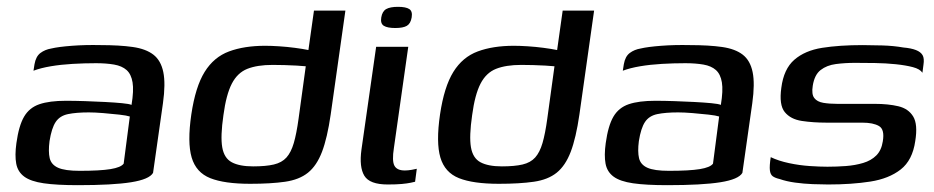

<svg xmlns="http://www.w3.org/2000/svg" viewBox="-20 -536 2734 562"><path d="M208 6Q146 6 108 0.5Q70 -5 51 -19Q32 -33 27.5 -57Q23 -81 28 -117Q35 -168 50.5 -194.5Q66 -221 95.5 -231Q125 -241 173 -241Q199 -241 229 -240Q259 -239 287.5 -237.5Q316 -236 337 -234Q358 -232 365 -229Q372 -271 368 -295Q364 -319 350.5 -331Q337 -343 314 -347Q291 -351 261 -351Q227 -351 192.5 -349Q158 -347 128.5 -342Q99 -337 78 -329L81 -348Q85 -371 98.5 -381Q112 -391 130 -394Q151 -399 190.5 -402Q230 -405 274 -404Q330 -404 368.5 -398.5Q407 -393 429 -376Q451 -359 458 -325Q465 -291 457 -234L428 -30Q417 -11 363.5 -2.5Q310 6 208 6ZM213 -36Q273 -36 303.5 -41Q334 -46 342 -57L360 -195Q351 -198 329 -200.5Q307 -203 282 -205Q257 -207 240 -207Q203 -207 179 -202Q155 -197 143 -179Q131 -161 125 -123Q121 -92 125.5 -73Q130 -54 150 -45Q170 -36 213 -36Z M712 2Q637 2 595.5 -14.5Q554 -31 541 -75Q528 -119 540 -201Q552 -282 579 -325.5Q606 -369 650.5 -385.5Q695 -402 756 -402Q774 -402 797 -400.5Q820 -399 843 -396Q866 -393 883 -389.5Q900 -386 906 -382L880 -370L899 -505H991L948 -201Q938 -132 922.5 -91.5Q907 -51 881.5 -30.5Q856 -10 814.5 -4Q773 2 712 2ZM721 -49Q758 -49 781.5 -54.5Q805 -60 818.5 -75Q832 -90 840 -117.5Q848 -145 854 -189L875 -342Q866 -343 848.5 -344Q831 -345 812.5 -345.5Q794 -346 778 -346Q733 -346 704 -334.5Q675 -323 658.5 -291Q642 -259 634 -199Q625 -137 630.5 -105Q636 -73 658.5 -61Q681 -49 721 -49Z M1115 4Q1062 4 1046.5 -21.5Q1031 -47 1038 -98L1081 -399H1175L1133 -103Q1127 -65 1134.5 -51Q1142 -37 1165 -37Q1174 -37 1185.5 -39Q1197 -41 1200 -42L1195 -4Q1191 -3 1181.5 -1Q1172 1 1156 2.5Q1140 4 1115 4ZM1137 -454Q1114 -454 1103.5 -460.5Q1093 -467 1096 -485Q1099 -503 1110.5 -509.5Q1122 -516 1145 -516Q1168 -516 1178 -509.5Q1188 -503 1185 -485Q1182 -467 1171 -460.5Q1160 -454 1137 -454Z M1440 2Q1365 2 1323.5 -14.5Q1282 -31 1269 -75Q1256 -119 1268 -201Q1280 -282 1307 -325.5Q1334 -369 1378.5 -385.5Q1423 -402 1484 -402Q1502 -402 1525 -400.5Q1548 -399 1571 -396Q1594 -393 1611 -389.5Q1628 -386 1634 -382L1608 -370L1627 -505H1719L1676 -201Q1666 -132 1650.5 -91.5Q1635 -51 1609.5 -30.5Q1584 -10 1542.5 -4Q1501 2 1440 2ZM1449 -49Q1486 -49 1509.5 -54.5Q1533 -60 1546.5 -75Q1560 -90 1568 -117.5Q1576 -145 1582 -189L1603 -342Q1594 -343 1576.5 -344Q1559 -345 1540.5 -345.5Q1522 -346 1506 -346Q1461 -346 1432 -334.5Q1403 -323 1386.5 -291Q1370 -259 1362 -199Q1353 -137 1358.5 -105Q1364 -73 1386.5 -61Q1409 -49 1449 -49Z M1933 6Q1871 6 1833 0.5Q1795 -5 1776 -19Q1757 -33 1752.5 -57Q1748 -81 1753 -117Q1760 -168 1775.5 -194.5Q1791 -221 1820.5 -231Q1850 -241 1898 -241Q1924 -241 1954 -240Q1984 -239 2012.5 -237.5Q2041 -236 2062 -234Q2083 -232 2090 -229Q2097 -271 2093 -295Q2089 -319 2075.5 -331Q2062 -343 2039 -347Q2016 -351 1986 -351Q1952 -351 1917.5 -349Q1883 -347 1853.5 -342Q1824 -337 1803 -329L1806 -348Q1810 -371 1823.5 -381Q1837 -391 1855 -394Q1876 -399 1915.5 -402Q1955 -405 1999 -404Q2055 -404 2093.5 -398.5Q2132 -393 2154 -376Q2176 -359 2183 -325Q2190 -291 2182 -234L2153 -30Q2142 -11 2088.5 -2.5Q2035 6 1933 6ZM1938 -36Q1998 -36 2028.5 -41Q2059 -46 2067 -57L2085 -195Q2076 -198 2054 -200.5Q2032 -203 2007 -205Q1982 -207 1965 -207Q1928 -207 1904 -202Q1880 -197 1868 -179Q1856 -161 1850 -123Q1846 -92 1850.5 -73Q1855 -54 1875 -45Q1895 -36 1938 -36Z M2404 4Q2385 4 2359 3Q2333 2 2307.5 -1.5Q2282 -5 2262 -12Q2249 -15 2242 -20Q2235 -25 2233.5 -37.5Q2232 -50 2236 -76Q2259 -65 2289.5 -58.5Q2320 -52 2350 -50Q2380 -48 2402 -48Q2429 -48 2456 -50Q2483 -52 2506.5 -59Q2530 -66 2545 -81Q2560 -96 2564 -122Q2570 -157 2553 -167Q2536 -177 2504 -177H2399Q2360 -177 2327 -182Q2294 -187 2277 -208Q2260 -229 2267 -279Q2274 -334 2305 -361Q2336 -388 2386.5 -396Q2437 -404 2505 -404Q2529 -404 2562.5 -403Q2596 -402 2624 -397Q2647 -395 2661 -389.5Q2675 -384 2680.5 -374.5Q2686 -365 2683 -346L2680 -323Q2673 -334 2652 -339.5Q2631 -345 2602 -348Q2573 -351 2541.5 -351.5Q2510 -352 2483 -352Q2453 -352 2426.5 -348.5Q2400 -345 2382 -331Q2364 -317 2359 -285Q2355 -260 2363.5 -249Q2372 -238 2390 -235Q2408 -232 2431 -232H2541Q2580 -232 2609.5 -225Q2639 -218 2653 -195Q2667 -172 2659 -123Q2651 -67 2616.5 -40Q2582 -13 2527.5 -4.5Q2473 4 2404 4Z"/></svg>

Font: Genos Medium
Style: Italic
Weight: 500
Italic angle: -8°
Designer: Robert E. Leuschke
Foundry: Robert E. Leuschke
Version: Version 1.010